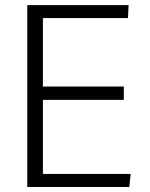

<svg xmlns="http://www.w3.org/2000/svg" viewBox="-20 -747 598 767"><path d="M88.9 0V-726.6H493.7L491.2 -674.8H151.4V-401.4H474.6V-348.1H151.4V-52.2H502L496.6 0Z"/></svg>

Font: Oxygen Light
Style: Regular
Weight: 300
Designer: vernon adams
Foundry: Vernon Adams
Version: Version Release 0.2.3 webfont; ttfautohint (v0.93.3-1d66) -l